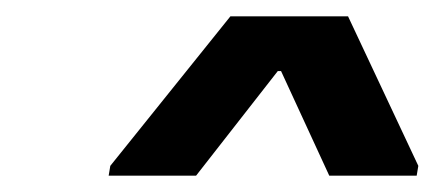

<svg xmlns="http://www.w3.org/2000/svg" viewBox="-20 -780 532 235"><path d="M115 -577 262 -760H406L492 -577L490 -565H383L324 -693H320L220 -565H113Z"/></svg>

Font: Be Vietnam SemiBold
Style: Italic
Weight: 600
Italic angle: -9.556°
Designer: Gabriel Lam
Foundry: TypeRant
Version: Version 3.000